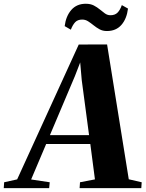

<svg xmlns="http://www.w3.org/2000/svg" viewBox="-100 -976 756 996"><path d="M-80.5 0 -78.5 -30.5 -11 -45.5 308.5 -745 455.5 -745.5 568 -46 635 -30.5 633 0H313L315 -30.5L392.5 -45.5L368.5 -229H139.5L61.5 -45L158 -30.5L155 0ZM159 -275H362L324 -560.5L316 -652L288.5 -581ZM454.5 -815Q433 -815 416.5 -824Q400 -833 385.5 -844.8Q371 -856.5 357 -865.5Q343 -874.5 326.5 -874.5Q303 -874.5 290 -860.8Q277 -847 267.5 -822L235.5 -840.5Q242 -892.5 270 -924.5Q298 -956.5 345 -956.5Q369.5 -956.5 386.8 -947.5Q404 -938.5 417.8 -927Q431.5 -915.5 444.5 -906.2Q457.5 -897 473 -897Q496.5 -897 509.8 -910.5Q523 -924 532 -949.5L564 -931.5Q557.5 -878.5 529.8 -846.8Q502 -815 454.5 -815Z"/></svg>

Font: Merriweather 96pt ExtraBold
Style: Italic
Weight: 800
Italic angle: -7.8°
Version: Version 2.101